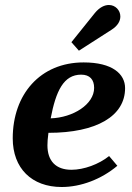

<svg xmlns="http://www.w3.org/2000/svg" viewBox="-20 -742 528 769"><path d="M296 -539 427 -623C452 -639 462 -658 462 -676C462 -701 442 -722 416 -722C399 -722 379 -713 360 -690L266 -573ZM227 7C304 7 386 -24 450 -78L417 -117C376 -84 316 -62 266 -62C204 -62 170 -97 170 -160C170 -173 171 -188 174 -210C367 -210 481 -277 481 -389C481 -446 430 -492 315 -492C141 -492 31 -364 31 -188C31 -68 107 7 227 7ZM183 -268C204 -378 235 -443 305 -443C340 -443 357 -423 357 -390C357 -324 273 -271 183 -268Z"/></svg>

Font: Caladea
Style: Bold Italic
Weight: 700
Italic angle: -9°
Designer: Carolina Giovagnoli and Andres Torresi
Foundry: Carolina Giovagnoli & Andres Torresi
Version: Version 1.001;hotconv 1.0.109;makeotfexe 2.5.65596